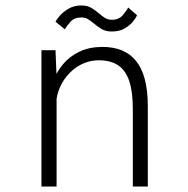

<svg xmlns="http://www.w3.org/2000/svg" viewBox="-20 -684 690 704"><path d="M132 0V-500H183.5L187.5 -400.5V0ZM467 0V-285.5Q467 -349 453.5 -388Q440 -427 412.5 -445Q385 -463 342 -463Q312 -463 284.8 -451Q257.5 -439 235.8 -417Q214 -395 200.5 -365.5Q187 -336 185.5 -302L160.5 -305Q160.5 -345 173.5 -382.2Q186.5 -419.5 211.2 -448.8Q236 -478 272.2 -495Q308.5 -512 355.5 -512Q395 -512 425.8 -499.8Q456.5 -487.5 478 -461.5Q499.5 -435.5 510.8 -394Q522 -352.5 522 -294V0ZM390 -568.5Q367 -568.5 352.2 -577.8Q337.5 -587 325.5 -597Q314.5 -606 303.8 -613Q293 -620 278 -620Q252 -620 237.8 -603.5Q223.5 -587 217.5 -576.5L183.5 -604.5Q186.5 -611.5 198.8 -625.8Q211 -640 231.2 -652Q251.5 -664 278 -664Q300.5 -664 315.2 -655Q330 -646 342 -635.5Q353 -626 364 -618.8Q375 -611.5 390 -611.5Q416 -611.5 430.5 -628.8Q445 -646 450 -656.5L482.5 -628Q480 -621 469.2 -607Q458.5 -593 439 -580.8Q419.5 -568.5 390 -568.5Z"/></svg>

Font: Trispace Thin ExtraLight
Style: Regular
Weight: 250
Version: Version 1.210